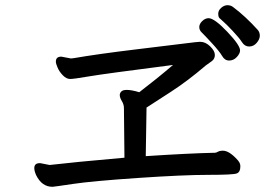

<svg xmlns="http://www.w3.org/2000/svg" viewBox="-20 -772 1040 739"><path d="M972 -657Q980 -648 980 -634.5Q980 -621 968 -607Q956 -593 939 -593Q922 -593 911.5 -609.5Q901 -626 876 -652.5Q851 -679 840 -688.5Q829 -698 824.5 -702.5Q820 -707 820 -719.5Q820 -732 831.5 -742Q843 -752 855.5 -752Q868 -752 877 -745Q924 -710 972 -657ZM904 -578Q904 -566 891.5 -552.5Q879 -539 862 -539Q845 -539 835 -556.5Q825 -574 795 -606.5Q765 -639 756 -647.5Q747 -656 747 -668Q747 -680 758.5 -691Q770 -702 783 -702Q805 -702 854.5 -650Q904 -598 904 -578ZM216 -554 253 -547 263 -548Q355 -564 504.5 -582Q654 -600 697.5 -605.5Q741 -611 748 -611H751Q771 -611 789 -593.5Q807 -576 807 -560.5Q807 -545 795 -536.5Q783 -528 772 -520Q702 -460 636 -417.5Q570 -375 544 -358L541 -171Q709 -182 805 -184H807Q812 -184 819 -188Q826 -192 836 -192H838Q861 -192 891 -160Q905 -146 905 -134V-130Q905 -110 891.5 -104.5Q878 -99 782.5 -99Q687 -99 510.5 -87Q334 -75 260.5 -64Q187 -53 182 -53Q141 -53 119 -98Q112 -114 112 -125Q112 -144 133 -144Q134 -144 135 -144L171 -137Q265 -148 459 -165L457 -356Q457 -370 449 -383Q441 -396 441 -406V-408Q441 -410 442 -412Q447 -426 467 -426Q487 -426 516 -417Q584 -469 646 -522Q381 -488 322.5 -478Q264 -468 250 -468Q236 -468 222.5 -481.5Q209 -495 202 -511Q195 -527 195 -535Q195 -554 216 -554Z"/></svg>

Font: LXGW ZhenKai
Style: Regular
Weight: 400
Designer: LXGW / Fontworks Inc.
Foundry: LXGW / Fontworks Inc.
Version: Version 0.800;June 8, 2025